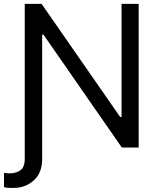

<svg xmlns="http://www.w3.org/2000/svg" viewBox="-33 -747 810 972"><path d="M669 -727.3V0H583.8L187.5 -571H180.4V58.2Q180.4 128.6 137.8 166.5Q95.2 204.5 35.5 204.5Q22.7 204.5 9.8 204Q-3.2 203.5 -12.8 200.3V127.8Q-7.5 128.9 -0.4 129.8Q6.7 130.7 14.2 130.7Q48.3 130.7 70.3 115.1Q92.3 99.4 92.3 56.8V-727.3H177.6L575.3 -154.8H582.4V-727.3Z"/></svg>

Font: Inter UI
Style: Regular
Weight: 400
Designer: Rasmus Andersson
Foundry: rsms
Version: 3.2;8d6f07862